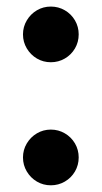

<svg xmlns="http://www.w3.org/2000/svg" viewBox="-20 -551 308 579"><path d="M49.3 -447.3Q49.3 -470.2 60.8 -489.5Q72.3 -508.8 91.3 -520Q110.4 -531.2 133.3 -531.2Q156.2 -531.2 175.5 -520Q194.8 -508.8 206.1 -489.5Q217.3 -470.2 217.3 -447.3Q217.3 -424.3 206.1 -405Q194.8 -385.7 175.5 -374.5Q156.2 -363.3 133.3 -363.3Q110.4 -363.3 91.3 -374.5Q72.3 -385.7 60.8 -405Q49.3 -424.3 49.3 -447.3ZM49.3 -76.2Q49.3 -99.1 60.8 -118.4Q72.3 -137.7 91.3 -148.9Q110.4 -160.2 133.3 -160.2Q156.2 -160.2 175.5 -148.9Q194.8 -137.7 206.1 -118.4Q217.3 -99.1 217.3 -76.2Q217.3 -53.2 206.1 -33.9Q194.8 -14.6 175.5 -3.4Q156.2 7.8 133.3 7.8Q110.4 7.8 91.3 -3.4Q72.3 -14.6 60.8 -33.9Q49.3 -53.2 49.3 -76.2Z"/></svg>

Font: Reddit Sans Chocolate
Style: Bold
Weight: 700
Designer: Stephen Hutchings
Foundry: Reddit
Version: Version 1.011